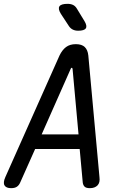

<svg xmlns="http://www.w3.org/2000/svg" viewBox="-45 -970 665 1000"><path d="M386 -19 370 -194H138L60 -19Q54 -5 43 2.5Q32 10 13 10Q-13 10 -21.5 -4.5Q-30 -19 -17 -48L265 -681Q279 -710 299 -725Q319 -740 350 -740Q381 -740 396.5 -725Q412 -710 415 -681L473 -48Q477 -19 463 -4.5Q449 10 423 10Q404 10 396 2.5Q388 -5 386 -19ZM364 -270 333 -611Q332 -617 328.5 -617Q325 -617 323 -611L172 -270ZM362 -810Q346 -810 334 -816Q322 -822 314 -834L272 -898Q256 -924 264.5 -937Q273 -950 307 -950Q324 -950 336 -944Q348 -938 356 -924L395 -860Q410 -835 402 -822.5Q394 -810 362 -810Z"/></svg>

Font: Maple Mono Normal NL
Style: Italic
Weight: 400
Italic angle: -10°
Monospace: yes
Designer: subframe7536
Version: Version 7.000